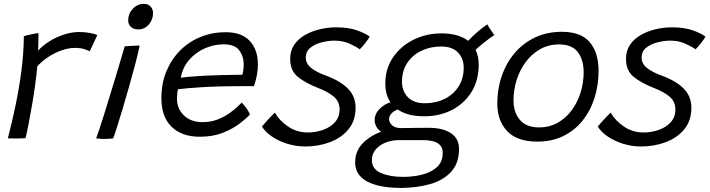

<svg xmlns="http://www.w3.org/2000/svg" viewBox="-20 -696 3570 966"><path d="M172 -441.5Q195.5 -467.5 229.8 -488.8Q264 -510 302.8 -522.5Q341.5 -535 378.5 -535Q404.5 -535 431 -530.5Q457.5 -526 469.5 -519L431.5 -438Q420.5 -443.5 403 -449.2Q385.5 -455 356.5 -455Q324.5 -455 289.5 -442.5Q254.5 -430 222.5 -409Q190.5 -388 167.5 -362Q164.5 -325 157.5 -273.2Q150.5 -221.5 141.2 -167.5Q132 -113.5 123.2 -68.8Q114.5 -24 108.5 -1Q91 0.5 65.2 0.8Q39.5 1 19.5 0Q40.5 -80.5 58.8 -168.2Q77 -256 88.2 -344.2Q99.5 -432.5 100 -514Q116 -519 140.8 -524Q165.5 -529 173.5 -529.5Q173.5 -511 173.2 -484Q173 -457 172 -441.5Z M676 -548Q652 -548 638.5 -560.8Q625 -573.5 625 -593Q625 -627 648 -651.8Q671 -676.5 704.5 -676.5Q725.5 -676.5 737.8 -663Q750 -649.5 750 -630Q750 -597.5 728.8 -572.8Q707.5 -548 676 -548ZM549 0.5Q541.5 1.5 529.5 2.2Q517.5 3 505.5 3Q482.5 3 463.5 0Q468 -11 478.5 -41.8Q489 -72.5 502.5 -116.2Q516 -160 531.2 -209.5Q546.5 -259 561.2 -307.5Q576 -356 588 -396.8Q600 -437.5 607.5 -463Q620 -464 645.2 -465.5Q670.5 -467 682.5 -467Q680.5 -454.5 674.2 -428Q668 -401.5 659.5 -369.5Q647 -322.5 631 -266Q615 -209.5 598.8 -154.8Q582.5 -100 569.2 -58.2Q556 -16.5 549 0.5Z M1237.5 -119Q1220.5 -101.5 1186.8 -75.2Q1153 -49 1102.5 -28.5Q1052 -8 985 -8Q895 -8 843.5 -58Q792 -108 792 -202.5Q792 -276 817 -336.8Q842 -397.5 886 -441.8Q930 -486 988.8 -510Q1047.5 -534 1115 -534Q1195.5 -534 1236.5 -490.2Q1277.5 -446.5 1277.5 -372Q1277.5 -345 1272.5 -318.2Q1267.5 -291.5 1258 -262.5Q1253 -262.5 1233.2 -262.5Q1213.5 -262.5 1186 -262.5Q1158.5 -262.5 1129.2 -262Q1100 -261.5 1076.5 -261Q1043 -260 1003.2 -257.8Q963.5 -255.5 928.8 -252.5Q894 -249.5 875.5 -247Q870.5 -227.5 870.5 -198Q870.5 -149 905.5 -115.2Q940.5 -81.5 998.5 -81.5Q1040 -81.5 1073.8 -94.5Q1107.5 -107.5 1133 -125.5Q1158.5 -143.5 1174.5 -159Q1190.5 -174.5 1196.5 -180Q1200 -176.5 1209 -165.5Q1218 -154.5 1226.5 -141.5Q1235 -128.5 1237.5 -119ZM889.5 -305Q912 -308.5 967.2 -312.5Q1022.5 -316.5 1088.5 -318Q1127 -319 1161 -319.5Q1195 -320 1199.5 -320Q1206 -342.5 1206 -374.5Q1206 -412.5 1183.8 -442.8Q1161.5 -473 1105 -473Q1057.5 -473 1011.8 -453.2Q966 -433.5 932.8 -396Q899.5 -358.5 889.5 -305Z M1516 41Q1469.5 41 1426 27.5Q1382.5 14 1348.8 -8.8Q1315 -31.5 1298 -59.5Q1304.5 -67.5 1317 -81.5Q1329.5 -95.5 1342.5 -109.2Q1355.5 -123 1363 -129.5Q1384 -91 1428.2 -60.2Q1472.5 -29.5 1528.5 -29.5Q1568.5 -29.5 1605.2 -42.5Q1642 -55.5 1665.2 -81.2Q1688.5 -107 1688.5 -145.5Q1688.5 -185 1659.8 -209.5Q1631 -234 1579 -254Q1514.5 -279.5 1477.2 -310.5Q1440 -341.5 1440 -400Q1440 -441 1460.5 -471Q1481 -501 1515 -520.2Q1549 -539.5 1589.8 -549Q1630.5 -558.5 1671 -558.5Q1733.5 -558.5 1777 -543Q1820.5 -527.5 1840 -511.5Q1833 -499 1818.2 -480Q1803.5 -461 1790 -448Q1769 -463 1736.5 -477.2Q1704 -491.5 1662.5 -491.5Q1632 -491.5 1598.5 -483Q1565 -474.5 1541.8 -456Q1518.5 -437.5 1518.5 -406Q1518.5 -376 1545.5 -354.2Q1572.5 -332.5 1620 -315.5Q1693 -288.5 1731 -249.8Q1769 -211 1769 -153.5Q1769 -89 1733.5 -45.8Q1698 -2.5 1640.2 19.2Q1582.5 41 1516 41Z M1995 249.5Q1928.5 249.5 1877 236.2Q1825.5 223 1796.2 194.5Q1767 166 1767 120.5Q1767 64 1804.8 25.2Q1842.5 -13.5 1897.5 -33Q1880.5 -45 1872.8 -60.2Q1865 -75.5 1865 -90.5Q1865 -123 1888.8 -147.2Q1912.5 -171.5 1944.5 -181.5Q1930.5 -202 1924.5 -226Q1918.5 -250 1918.5 -275Q1918.5 -350 1957.2 -407Q1996 -464 2060.2 -496Q2124.5 -528 2202 -528Q2287 -528 2335.5 -490.5Q2357.5 -514.5 2384.5 -537.5Q2411.5 -560.5 2432 -573.5Q2436.5 -564 2448.5 -546.2Q2460.5 -528.5 2467 -519.5Q2458.5 -514.5 2441.8 -502.2Q2425 -490 2406.2 -474.8Q2387.5 -459.5 2372.5 -445.5Q2388.5 -413.5 2388.5 -371Q2388.5 -292 2352.5 -233.8Q2316.5 -175.5 2254.5 -143.2Q2192.5 -111 2114.5 -111Q2069.5 -111 2036.2 -120.2Q2003 -129.5 1980.5 -145.5Q1937.5 -126.5 1937.5 -96.5Q1937.5 -79.5 1953 -65.5Q1968.5 -51.5 1998.5 -51.5Q2029.5 -52 2065.8 -52.5Q2102 -53 2137.5 -53Q2207 -53 2248.2 -26.2Q2289.5 0.5 2289.5 53.5Q2289.5 126 2249.2 169Q2209 212 2142.2 230.8Q2075.5 249.5 1995 249.5ZM2117 -176.5Q2173.5 -176.5 2217.8 -198.8Q2262 -221 2287.5 -261.2Q2313 -301.5 2313 -355.5Q2313 -402 2284 -432Q2255 -462 2200 -462Q2145 -462 2100 -440.5Q2055 -419 2028.8 -379.2Q2002.5 -339.5 2002.5 -284.5Q2002.5 -237.5 2032 -207Q2061.5 -176.5 2117 -176.5ZM2008 194Q2058.5 194 2104.2 182.5Q2150 171 2178.8 144.5Q2207.5 118 2207.5 73Q2207.5 47 2193.2 33.2Q2179 19.5 2157 14.2Q2135 9 2112 9H1983.5Q1952 9 1921.5 20.8Q1891 32.5 1871 55Q1851 77.5 1851 109.5Q1851 154.5 1896.5 174.2Q1942 194 2008 194Z M2683.5 16.5Q2581.5 16.5 2531.8 -36.2Q2482 -89 2482 -174.5Q2482 -249 2504.8 -314.5Q2527.5 -380 2570 -429.8Q2612.5 -479.5 2672.5 -507.8Q2732.5 -536 2807 -536Q2902.5 -536 2947 -483.8Q2991.5 -431.5 2991.5 -340Q2991.5 -267 2970.8 -202.2Q2950 -137.5 2910.2 -88.2Q2870.5 -39 2813.5 -11.2Q2756.5 16.5 2683.5 16.5ZM2692 -55Q2744 -55 2785.5 -78.2Q2827 -101.5 2856.2 -141Q2885.5 -180.5 2901 -230.2Q2916.5 -280 2916.5 -332.5Q2916.5 -395.5 2887 -434Q2857.5 -472.5 2793 -472.5Q2740 -472.5 2697.5 -448.5Q2655 -424.5 2625 -384Q2595 -343.5 2579.2 -293.2Q2563.5 -243 2563.5 -191Q2563.5 -131.5 2595.5 -93.2Q2627.5 -55 2692 -55Z M3205.5 41Q3159 41 3115.5 27.5Q3072 14 3038.2 -8.8Q3004.5 -31.5 2987.5 -59.5Q2994 -67.5 3006.5 -81.5Q3019 -95.5 3032 -109.2Q3045 -123 3052.5 -129.5Q3073.5 -91 3117.8 -60.2Q3162 -29.5 3218 -29.5Q3258 -29.5 3294.8 -42.5Q3331.5 -55.5 3354.8 -81.2Q3378 -107 3378 -145.5Q3378 -185 3349.2 -209.5Q3320.5 -234 3268.5 -254Q3204 -279.5 3166.8 -310.5Q3129.5 -341.5 3129.5 -400Q3129.5 -441 3150 -471Q3170.5 -501 3204.5 -520.2Q3238.5 -539.5 3279.2 -549Q3320 -558.5 3360.5 -558.5Q3423 -558.5 3466.5 -543Q3510 -527.5 3529.5 -511.5Q3522.5 -499 3507.8 -480Q3493 -461 3479.5 -448Q3458.5 -463 3426 -477.2Q3393.5 -491.5 3352 -491.5Q3321.5 -491.5 3288 -483Q3254.5 -474.5 3231.2 -456Q3208 -437.5 3208 -406Q3208 -376 3235 -354.2Q3262 -332.5 3309.5 -315.5Q3382.5 -288.5 3420.5 -249.8Q3458.5 -211 3458.5 -153.5Q3458.5 -89 3423 -45.8Q3387.5 -2.5 3329.8 19.2Q3272 41 3205.5 41Z"/></svg>

Font: Grandstander Light
Style: Italic
Weight: 300
Italic angle: -15°
Designer: Tyler Finck
Foundry: Etcetera Type Co
Version: Version 1.200; ttfautohint (v1.8.3)